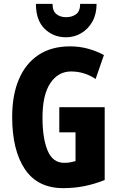

<svg xmlns="http://www.w3.org/2000/svg" viewBox="-20 -964 617 994"><path d="M287 -409H522V-32Q469 -11 417 -0.5Q365 10 307 10Q175 10 109 -88Q43 -186 43 -359Q43 -472 78 -554Q113 -636 180 -680Q247 -724 343 -724Q392 -724 437 -711.5Q482 -699 518 -679L475 -555Q417 -594 348 -594Q281 -594 240.5 -533.5Q200 -473 200 -355Q200 -248 226.5 -184.5Q253 -121 312 -121Q331 -121 343.5 -123.5Q356 -126 371 -130V-279H287ZM480 -944Q480 -891 458.5 -852.5Q437 -814 401 -792.5Q365 -771 322 -771Q256 -771 211 -815Q166 -859 166 -944H252Q252 -907 272 -891Q292 -875 322 -875Q353 -875 374 -890.5Q395 -906 395 -944Z"/></svg>

Font: Noto Sans Tamil ExtraCondensed ExtraBold
Style: Regular
Weight: 800
Width: 2
Designer: Jelle Bosma - Monotype Design Team
Foundry: Monotype Imaging Inc.
Version: Version 2.004; ttfautohint (v1.8.4.7-5d5b)